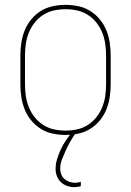

<svg xmlns="http://www.w3.org/2000/svg" viewBox="-20 -548 540 791"><path d="M250 8Q224 8 197.5 2.5Q171 -3 148.5 -17Q126 -31 109 -51.5Q92 -72 82 -96.5Q72 -121 68 -147.5Q64 -174 64 -200V-320Q64 -346 68 -372.5Q72 -399 82 -423.5Q92 -448 109 -468.5Q126 -489 148.5 -503Q171 -517 197.5 -522.5Q224 -528 250 -528Q276 -528 302.5 -522.5Q329 -517 351.5 -503Q374 -489 391 -468.5Q408 -448 418 -423.5Q428 -399 432 -372.5Q436 -346 436 -320V-200Q436 -174 432 -147.5Q428 -121 418 -96.5Q408 -72 391 -51.5Q374 -31 351.5 -17Q329 -3 302.5 2.5Q276 8 250 8ZM250 -10Q274 -10 297.5 -15Q321 -20 341.5 -33Q362 -46 377 -65Q392 -84 401 -106Q410 -128 413.5 -152Q417 -176 417 -200V-320Q417 -344 413.5 -368Q410 -392 401 -414Q392 -436 377 -455Q362 -474 341.5 -487Q321 -500 297.5 -505Q274 -510 250 -510Q226 -510 202.5 -505Q179 -500 158.5 -487Q138 -474 123 -455Q108 -436 99 -414Q90 -392 86.5 -368Q83 -344 83 -320V-200Q83 -176 86.5 -152Q90 -128 99 -106Q108 -84 123 -65Q138 -46 158.5 -33Q179 -20 202.5 -15Q226 -10 250 -10ZM286 223Q271 223 256.5 218Q242 213 231 202.5Q220 192 214.5 177.5Q209 163 209 148Q209 127 215.5 106.5Q222 86 231 66.5Q240 47 252 29.5Q264 12 278 -4L282 -8H292V0Q280 17 270 34.5Q260 52 251.5 70.5Q243 89 235.5 108Q228 127 228 148Q228 159 232.5 170.5Q237 182 245.5 189.5Q254 197 265.5 201Q277 205 288 205Q295 205 301 204Q307 203 313 201V219Q306 221 299.5 222Q293 223 286 223Z"/></svg>

Font: Iosevka SS18 Thin
Style: Regular
Weight: 100
Monospace: yes
Designer: Belleve Invis
Foundry: Belleve Invis
Version: Version 25.1.1; ttfautohint (v1.8.4)